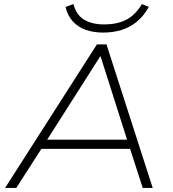

<svg xmlns="http://www.w3.org/2000/svg" viewBox="-20 -923 852 943"><path d="M5 0 456 -705H503L730 0H681L615 -204L643 -192H154L191 -204L60 0ZM472 -646 206 -228 179 -237H632L607 -228L474 -646ZM487 -763Q439 -763 401 -776.5Q363 -790 337.5 -818Q312 -846 302 -889L341 -903Q354 -850 393 -826.5Q432 -803 492 -803Q554 -803 599 -825.5Q644 -848 677 -903L711 -889Q686 -844 651.5 -816Q617 -788 575.5 -775.5Q534 -763 487 -763Z"/></svg>

Font: Nunito Sans 10pt SemiExpanded ExtraLight
Style: Italic
Weight: 250
Width: 6
Italic angle: -9°
Designer: Vernon Adams
Foundry: Vernon Adams
Version: Version 3.101;gftools[0.9.27]